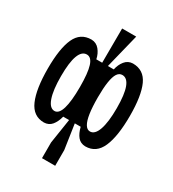

<svg xmlns="http://www.w3.org/2000/svg" viewBox="-212 -817 1024 1134"><g transform="rotate(30 300.0 -250.0)"><path d="M239 -276Q239 -372 224.5 -417.5Q210 -463 179 -463Q145 -463 127.5 -416.5Q110 -370 110 -276Q110 -181 128 -129.5Q146 -78 179 -78Q209 -78 224 -128.5Q239 -179 239 -276ZM20 -276Q20 -413 52 -483Q84 -553 159 -553Q192 -552 213 -526.5Q234 -501 241 -466H281L282 -700H378L320 -466H360Q367 -501 387.5 -526.5Q408 -552 441 -553Q516 -553 548 -483Q580 -413 580 -276Q580 -137 547.5 -62.5Q515 12 441 12Q408 11 389 -12Q370 -35 360 -75H320L345 93V200H255V93L281 -75H241Q231 -36 211.5 -12.5Q192 11 159 12Q85 12 52.5 -62.5Q20 -137 20 -276ZM490 -276Q490 -370 472.5 -416.5Q455 -463 421 -463Q400 -463 387 -443Q374 -423 367.5 -381.5Q361 -340 361 -276Q361 -211 367.5 -167Q374 -123 387.5 -100.5Q401 -78 421 -78Q454 -78 472 -129.5Q490 -181 490 -276Z"/></g></svg>

Font: Fliege Mono Thin
Style: Regular
Weight: 100
Version: Version 0.020;Glyphs 3.3 (3306)